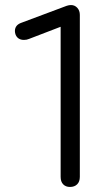

<svg xmlns="http://www.w3.org/2000/svg" viewBox="-20 -730 411 760"><path d="M220 -30V-624L95 -576Q86 -572 75 -572Q51 -572 42 -592Q39 -600 39 -607Q39 -631 65 -640L244 -707Q253 -710 261 -710Q276 -710 286 -699Q296 -688 296 -671V-30Q296 -11 285.5 -0.5Q275 10 257 10Q240 10 230 -0.5Q220 -11 220 -30Z"/></svg>

Font: Kodchasan
Style: Regular
Weight: 400
Version: Version 1.000; ttfautohint (v1.6)